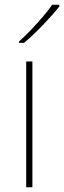

<svg xmlns="http://www.w3.org/2000/svg" viewBox="-20 -786 269 806"><path d="M116 0H90V-528H116ZM229 -759Q216 -742 198.5 -722.5Q181 -703 161.5 -682.5Q142 -662 121.5 -642.5Q101 -623 81 -606H60V-612Q83 -632 109.5 -660Q136 -688 160.5 -716.5Q185 -745 199 -766H229Z"/></svg>

Font: Noto Sans Armenian Thin
Style: Regular
Weight: 250
Version: Version 2.007